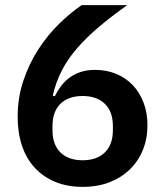

<svg xmlns="http://www.w3.org/2000/svg" viewBox="-20 -718 640 750"><path d="M303 12Q243 12 196 -7.5Q149 -27 116 -62.5Q83 -98 66 -148.5Q49 -199 49 -262Q49 -337 71.5 -403.5Q94 -470 130 -525.5Q166 -581 210.5 -624.5Q255 -668 299 -698H477Q415 -654 366.5 -613Q318 -572 281.5 -530Q245 -488 221.5 -442.5Q198 -397 186 -344L194 -342Q204 -362 217.5 -380.5Q231 -399 250 -413.5Q269 -428 294 -436.5Q319 -445 352 -445Q395 -445 432.5 -430Q470 -415 497.5 -386.5Q525 -358 540.5 -318Q556 -278 556 -229Q556 -176 538 -132Q520 -88 487 -56Q454 -24 407.5 -6Q361 12 303 12ZM303 -92Q358 -92 389.5 -122.5Q421 -153 421 -210V-225Q421 -282 389.5 -312.5Q358 -343 303 -343Q247 -343 216 -312.5Q185 -282 185 -225V-210Q185 -153 216 -122.5Q247 -92 303 -92Z"/></svg>

Font: IBM Plex Sans KR SmBld
Style: Regular
Weight: 600
Designer: Mike Abbink; Paul van der Laan; Pieter van Rosmalen; Wujin Sim; Chorong Kim; Dohee Lee;
Foundry: Sandoll Inc.
Version: Version 1.002